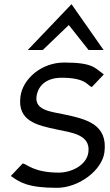

<svg xmlns="http://www.w3.org/2000/svg" viewBox="-20 -890 530 921"><path d="M113 -650H185L310 -770L405 -650H477L323 -870ZM278 -517C399 -517 402 -474 421 -473L478 -533C435 -564 426 -590 288 -590C176 -590 88 -509 78 -426C63 -309 158 -289 252 -269C322 -254 415 -245 404 -160C396 -97 322 -62 262 -62C141 -62 108 -104 89 -106L32 -46C75 -15 115 11 253 11C358 11 470 -73 481 -160C498 -295 393 -319 284 -342C230 -354 147 -359 155 -426C163 -487 212 -518 278 -517Z"/></svg>

Font: Charger
Style: It
Weight: 400
Designer: Jasper
Foundry: Cannot Into Space Fonts
Version: Version 0.98